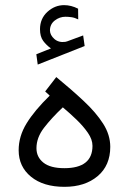

<svg xmlns="http://www.w3.org/2000/svg" viewBox="-20 -725 498 743"><path d="M177.2 -537.6Q159.7 -549.8 147.2 -566.7Q134.8 -583.5 134.8 -611.8Q134.8 -652.8 163.3 -679Q191.9 -705.1 228 -705.1Q255.4 -705.1 282.2 -691.4L282.7 -649.9Q269 -656.7 256.8 -658.4Q244.6 -660.2 233.4 -660.2Q210.9 -660.2 192.1 -645.8Q173.3 -631.3 173.3 -606.9Q173.8 -588.9 190.4 -574.2Q207 -559.6 232.4 -563Q233.9 -563 239.7 -564.9L301.8 -587.9L307.6 -546.9L126 -475.1L120.6 -515.1ZM172.4 -355 154.8 -371.1 197.8 -426.8Q257.3 -377.9 304.4 -333.7Q351.6 -289.6 379.2 -246.3Q406.7 -203.1 406.7 -156.7Q406.7 -84.5 357.7 -43.2Q308.6 -2 229.5 -2Q147.9 -2 100.1 -41Q52.2 -80.1 52.2 -143.6Q52.2 -197.8 83 -247.8Q113.8 -297.9 172.4 -355ZM337.9 -160.6Q337.9 -185.1 320.3 -210.7Q302.7 -236.3 276.4 -261.7Q250 -287.1 223.1 -309.6Q179.2 -268.1 150.1 -230.2Q121.1 -192.4 121.1 -151.4Q121.1 -117.2 147.9 -95.7Q174.8 -74.2 229 -74.2Q337.9 -74.2 337.9 -160.6Z"/></svg>

Font: Vazirmatn UI NL Light
Style: Regular
Weight: 300
Designer: Saber Rastikerdar
Foundry: Saber Rastikerdar
Version: Version 33.003